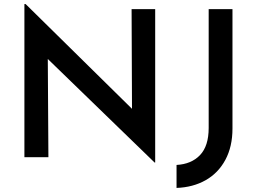

<svg xmlns="http://www.w3.org/2000/svg" viewBox="-20 -773 1263 944"><path d="M743 -728V26H740L215 -483L218 0H100V-753H106L629 -238L627 -728ZM848 151V38Q921 34 963.5 -10.5Q1006 -55 1006 -144V-728H1123V-141Q1123 -52 1088 13Q1053 78 991 113Q929 148 848 151Z"/></svg>

Font: Josefin Sans SemiBold
Style: Regular
Weight: 600
Designer: Santiago Orozco
Foundry: Typemade
Version: Version 2.000